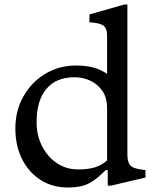

<svg xmlns="http://www.w3.org/2000/svg" viewBox="-20 -820 690 850"><path d="M279 10Q212 10 159.5 -23.5Q107 -57 77.5 -116Q48 -175 48 -251Q48 -330 83.5 -393Q119 -456 180 -493Q241 -530 317 -530Q358 -530 391.5 -521.5Q425 -513 454 -493V-662Q454 -700 432.5 -710Q411 -720 376 -721V-756L530 -800H544V-135Q544 -104 556 -89Q568 -74 608 -69L624 -67V-34L471 2H457V-67H448Q418 -37 393.5 -20Q369 -3 342.5 3.5Q316 10 279 10ZM325 -70Q372 -70 401.5 -79.5Q431 -89 454 -110V-342Q454 -388 433 -418Q412 -448 379.5 -463Q347 -478 310 -478Q228 -478 185 -426Q142 -374 142 -279Q142 -221 166 -173.5Q190 -126 231.5 -98Q273 -70 325 -70Z"/></svg>

Font: Hedvig Letters Serif 12pt
Style: Regular
Weight: 400
Designer: Alexander Örn & Tor Weibull
Foundry: Kanon Foundry
Version: Version 1.000; ttfautohint (v1.8.4.7-5d5b)